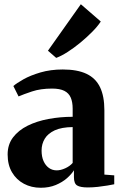

<svg xmlns="http://www.w3.org/2000/svg" viewBox="-20 -874 574 905"><path d="M172 11Q128 11 92.8 -7.8Q57.5 -26.5 36.8 -61.5Q16 -96.5 16 -146Q16 -193 41.5 -226.5Q67 -260 110.2 -281.5Q153.5 -303 208.5 -313.2Q263.5 -323.5 322.5 -323.5V-362Q322.5 -392.5 313.5 -413.8Q304.5 -435 283.2 -445.8Q262 -456.5 225.5 -456.5Q171.5 -456.5 131 -443Q90.5 -429.5 67.5 -419.5L43 -468.5Q57.5 -481.5 90.2 -500Q123 -518.5 170.5 -532.5Q218 -546.5 276 -546.5Q344.5 -546.5 387.8 -526Q431 -505.5 451.5 -463Q472 -420.5 472 -354V-51L518.5 -47.5V-5.5Q507.5 -3 486.5 0.5Q465.5 4 441 6.8Q416.5 9.5 394 9.5Q358.5 9.5 343.5 0.2Q328.5 -9 328.5 -39V-71.5Q317.5 -53.5 295.8 -34.2Q274 -15 242.8 -2Q211.5 11 172 11ZM247.5 -71Q266 -71 287.5 -80.8Q309 -90.5 322.5 -106V-275Q270.5 -274.5 238.2 -259.8Q206 -245 191 -220.2Q176 -195.5 176 -164.5Q176 -135.5 185.2 -114.8Q194.5 -94 210.5 -82.5Q226.5 -71 247.5 -71ZM244.5 -601.5 206 -635 361 -854 455 -772.5Q440 -749.5 414.5 -723.8Q389 -698 359 -673.2Q329 -648.5 299.5 -629.5Q270 -610.5 246 -601.5Z"/></svg>

Font: Merriweather 72pt ExtraBold
Style: Regular
Weight: 800
Version: Version 2.100